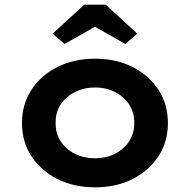

<svg xmlns="http://www.w3.org/2000/svg" viewBox="-20 -791 812 821"><path d="M387 10Q296 10 225.5 -25.5Q155 -61 114.5 -123Q74 -185 74 -265Q74 -345 114.5 -407Q155 -469 225.5 -504.5Q296 -540 387 -540Q477 -540 547 -504.5Q617 -469 657.5 -407Q698 -345 698 -265Q698 -185 657.5 -123Q617 -61 547 -25.5Q477 10 387 10ZM387 -114Q434 -114 472 -133.5Q510 -153 532.5 -187.5Q555 -222 554 -265Q555 -309 532.5 -343.5Q510 -378 472 -397.5Q434 -417 387 -417Q339 -417 300 -397Q261 -377 239 -343.5Q217 -310 218 -265Q217 -222 239 -187.5Q261 -153 300 -133.5Q339 -114 387 -114ZM256 -603 205 -647 340 -771H432L567 -647L516 -603L371 -685H401Z"/></svg>

Font: Lexend Exa SemiBold
Style: Regular
Weight: 600
Designer: Bonnie Shaver-Troup, Thomas Jockin
Foundry: Lexend
Version: Version 1.007